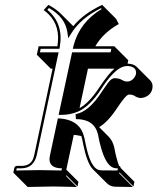

<svg xmlns="http://www.w3.org/2000/svg" viewBox="-20 -700 639 779"><path d="M310.1 -147.9Q295.9 -151.4 279.3 -152.8L249 -12.2Q249 -12.2 249 -11.7L298.3 37.6L294.4 56.6L248 9.8Q249 13.7 250 16.6L292 58.6Q290.5 58.6 196.8 56.6Q196.8 56.6 92.3 58.6L35.6 2L34.2 0L38.1 -19Q41 -26.4 47.9 -26.9H66.9Q106 -26.9 116.2 -61Q117.7 -66.9 119.1 -71.8L193.4 -421.4H186L129.4 -478L136.7 -512.2H212.9Q226.1 -592.8 177.7 -641.6Q168 -651.4 157.2 -659.2L176.3 -680.2Q206.1 -664.6 226.1 -645L277.3 -593.8Q318.4 -644.5 394.5 -680.2L451.2 -623.5L461.9 -602.5Q398.4 -566.9 366.7 -512.2H443.8L500.5 -455.6L497.6 -441.9Q522 -440.9 533.7 -429.7L590.3 -373Q602.1 -359.9 598.1 -340.3Q592.8 -314.9 566.4 -305.2Q558.6 -302.7 551.8 -302.2Q538.1 -302.7 524.9 -311.5Q517.6 -316.4 502.9 -316.4Q490.7 -314.9 458.5 -266.6Q419.4 -206.1 382.3 -184.1L421.4 -145Q438 -127.4 443.8 -100.6Q451.7 -57.6 462.9 -26.9Q466.3 -25.9 467.8 -24.4Q469.2 -21.5 469.2 -19L525.4 37.6L521.5 56.6L464.8 0L462.4 2L519 58.6L446.3 57.6Q426.8 56.6 413.1 43L356.4 -13.7Q333.5 -37.6 317.9 -112.8Q314 -135.3 310.1 -147.9ZM302.7 -261.2Q341.3 -282.7 380.6 -341.8Q419.9 -400.9 444.3 -421.4H336.9ZM183.1 -71.3 214.8 -219.7 223.6 -219.2Q295.9 -213.9 316.9 -158.7Q323.2 -141.6 327.6 -114.7Q347.2 -19 381.3 -10.3Q385.7 -9.3 390.1 -8.8L456.5 -8.3L458.5 -17.1H451.7Q402.3 -18.1 377.4 -155.3Q362.3 -216.8 288.1 -216.8L286.6 -236.8Q340.8 -246.1 393.6 -328.6Q419.9 -368.2 428.7 -375.5Q438 -383.3 446.3 -382.8Q464.8 -381.8 474.1 -376Q484.9 -369.6 495.1 -369.1Q516.1 -369.1 528.3 -390.6Q530.8 -395.5 531.7 -398.9Q535.2 -424.8 509.3 -430.7Q502.9 -432.1 495.1 -432.1Q454.1 -432.1 399.4 -352.1Q394.5 -344.7 389.2 -336.4Q344.2 -268.6 297.4 -247.6Q266.6 -234.4 230.5 -233.9H217.8L272.5 -487.8H428.7L431.6 -502H275.4L278.3 -514.6Q303.2 -609.9 392.1 -663.1L390.1 -667Q309.6 -627.4 271 -567.4L256.8 -544.9L252.9 -571.8Q242.7 -631.3 178.7 -667.5L171.9 -660.2Q238.8 -604.5 222.7 -510.3L221.2 -502H145L142.1 -487.8H217.8L128.9 -69.8Q116.2 -17.6 66.9 -17.1Q64 -17.1 57.1 -17.1Q50.3 -17.1 47.9 -17.1L45.9 -8.3Q108.9 -9.8 140.1 -9.8Q174.8 -9.8 229.5 -8.3L231.4 -17.1H227.5Q181.6 -18.6 180.7 -53.7Q181.2 -62 183.1 -71.3Z"/></svg>

Font: Linux Biolinum Shadow O
Style: Italic
Weight: 400
Italic angle: -12°
Designer: Philipp H. Poll
Foundry: Philipp H. Poll
Version: Version 0.6.2